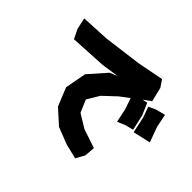

<svg xmlns="http://www.w3.org/2000/svg" viewBox="-162 -951 1235 1235"><g transform="rotate(45 455.5 -333.0)"><path d="M741.2 -522.5 767.6 -450.2 791 -339.8 855.5 -354.5 911.1 -367.2 873 -471.7 854.5 -561.5 790 -544.9ZM48.8 -632.8 65.4 -555.7 96.7 -491.2 343.8 -504.9 462.9 -522.5 411.1 -501 306.6 -382.8 279.3 -237.3 330.1 -112.3 427.7 -24.4 543 20.5 643.6 44.9 676.8 -14.6 682.6 -86.9 553.7 -129.9 460.9 -186.5 424.8 -271.5 474.6 -354.5 558.6 -433.6 622.1 -481.4 648.4 -405.3 668 -311.5 719.7 -334 777.3 -348.6 753.9 -454.1 718.8 -536.1 683.6 -528.3 734.4 -565.4 710.9 -663.1 678.7 -710.9 498 -675.8 241.2 -642.6Z"/></g></svg>

Font: MaokenAssortedSans-Lite
Style: Lite
Weight: 400
Version: Version 1.400